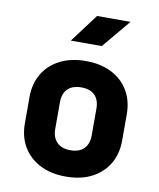

<svg xmlns="http://www.w3.org/2000/svg" viewBox="-88 -854 775 933"><g transform="rotate(10 300.0 -387.5)"><path d="M300 10Q227 10 173 -17.5Q119 -45 89.5 -94.5Q60 -144 60 -210V-340Q60 -406 89.5 -455.5Q119 -505 173 -532.5Q227 -560 300 -560Q374 -560 427.5 -532.5Q481 -505 510.5 -455.5Q540 -406 540 -340V-210Q540 -144 510.5 -94.5Q481 -45 427.5 -17.5Q374 10 300 10ZM300 -120Q344 -120 367 -143.5Q390 -167 390 -210V-340Q390 -384 367 -407Q344 -430 300 -430Q257 -430 233.5 -407Q210 -384 210 -340V-210Q210 -167 233.5 -143.5Q257 -120 300 -120ZM210 -645 315 -785H480L363 -645Z"/></g></svg>

Font: JetBrains Mono NL ExtraBold
Style: Regular
Weight: 800
Designer: Philipp Nurullin, Konstantin Bulenkov
Foundry: JetBrains
Version: Version 2.304; ttfautohint (v1.8.4.7-5d5b)